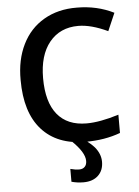

<svg xmlns="http://www.w3.org/2000/svg" viewBox="-62 -771 758 1048"><g transform="rotate(-5 317.0 -247.5)"><path d="M397.9 -624Q297.9 -624 239.7 -552.7Q182.1 -481.9 182.1 -356Q182.1 -225.1 237.3 -157.5Q292.5 -89.8 397.9 -89.8Q470.7 -89.8 574.2 -122.1V-22Q488.8 9.8 383.8 9.8Q227.5 9.8 143.1 -85Q59.1 -179.2 59.1 -356.9Q58.1 -467.3 99.4 -551Q140.6 -634.8 218.3 -679.9Q295.9 -725.1 398.9 -724.1Q509.3 -724.1 601.1 -678.2L559.1 -581.1Q467.8 -624 397.9 -624ZM377 113.8Q377 66.9 307.1 0H380.9Q414.6 25.9 431.2 44.9Q462.9 83 462.9 126Q462.9 173.3 433.3 201.2Q403.8 229 353 229Q318.4 229 287.1 220.2V149.9Q313.5 157.2 335.9 157.2Q354.5 157.2 365.7 146Q377 134.8 377 113.8Z"/></g></svg>

Font: Open Sans
Style: SemiBold
Weight: 600
Foundry: Ascender Corporation
Version: Version 1.10